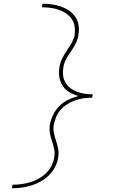

<svg xmlns="http://www.w3.org/2000/svg" viewBox="-20 -853 640 1026"><path d="M44 153 47 134Q71 134 94 131Q117 128 140.5 121Q164 114 186 102Q208 90 226 72.5Q244 55 255 33Q266 11 270 -13Q274 -35 269.5 -56.5Q265 -78 258 -98.5Q251 -119 247 -140.5Q243 -162 246 -184Q251 -212 263.5 -238.5Q276 -265 297 -286Q318 -307 345 -320Q372 -333 399 -340Q374 -347 351.5 -360Q329 -373 315 -394Q301 -415 297 -442Q293 -469 298 -496Q302 -521 313.5 -543.5Q325 -566 340 -587V-588Q353 -606 364 -626Q375 -646 379 -667Q382 -690 378.5 -712.5Q375 -735 362.5 -752.5Q350 -770 332 -782Q314 -794 293.5 -801Q273 -808 250 -811Q227 -814 204 -814L207 -833Q233 -833 258 -829.5Q283 -826 306 -818Q329 -810 349 -796.5Q369 -783 382.5 -763Q396 -743 400 -718Q404 -693 399 -667Q396 -644 385.5 -622.5Q375 -601 361 -581Q347 -561 335 -540Q323 -519 319 -496Q315 -474 317 -452.5Q319 -431 329 -413Q339 -395 355.5 -382.5Q372 -370 391.5 -362.5Q411 -355 432.5 -352Q454 -349 476 -349L475 -348L473 -331Q450 -331 428 -328Q406 -325 384 -317.5Q362 -310 341.5 -297.5Q321 -285 305 -267.5Q289 -250 280 -228Q271 -206 267 -184Q264 -162 268.5 -140.5Q273 -119 280 -98.5Q287 -78 291 -56.5Q295 -35 291 -13Q287 14 274.5 38.5Q262 63 242.5 82.5Q223 102 198.5 116Q174 130 148 138Q122 146 96 149.5Q70 153 44 153Z"/></svg>

Font: Iosevka Slab Thin Extended
Style: Italic
Weight: 100
Width: 7
Italic angle: -9°
Monospace: yes
Designer: Belleve Invis
Foundry: Belleve Invis
Version: Version 11.1.0; ttfautohint (v1.8.3)